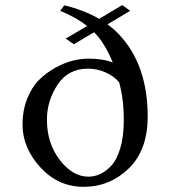

<svg xmlns="http://www.w3.org/2000/svg" viewBox="-20 -719 680 749"><path d="M457 -699.2 487.8 -676.8 399.4 -624Q424.8 -605.5 445.8 -583Q555.7 -465.8 556.2 -265.1Q556.2 -133.3 482.2 -61.8Q408.2 9.8 306.2 9.8Q207 9.8 137.5 -66.2Q67.9 -142.1 67.9 -232.9Q67.9 -288.1 85.9 -333.5Q104 -378.9 132.1 -407Q160.2 -435.1 195.6 -454.6Q231 -474.1 263.4 -482.2Q295.9 -490.2 325.2 -490.2Q382.3 -490.2 419.9 -475.1Q389.2 -550.8 347.2 -593.3L268.1 -546.4L236.3 -568.4L319.8 -617.7Q277.8 -650.9 214.8 -676.8L231 -698.2Q309.1 -679.2 366.7 -645.5ZM325.2 -29.8Q347.2 -29.8 369.1 -39.3Q391.1 -48.8 413.1 -71.5Q435.1 -94.2 449 -140.1Q462.9 -186 462.9 -250Q462.9 -332 444.8 -397.9Q424.8 -421.9 391.8 -436.5Q358.9 -451.2 323.2 -451.2Q246.1 -451.2 204.6 -388.7Q163.1 -326.2 163.1 -252Q163.1 -160.2 213.1 -95Q263.2 -29.8 325.2 -29.8Z"/></svg>

Font: Linux Libertine Mono
Style: Mono
Weight: 400
Designer: Philipp H. Poll
Foundry: Philipp H. Poll
Version: Version 5.1.7 ; ttfautohint (v0.9)